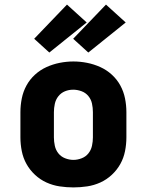

<svg xmlns="http://www.w3.org/2000/svg" viewBox="-20 -809 640 837"><path d="M300 8Q270 8 240 3.5Q210 -1 182.5 -13.5Q155 -26 132.5 -47Q110 -68 95.5 -94Q81 -120 75 -150Q69 -180 69 -210V-320Q69 -350 75 -380Q81 -410 95.5 -436.5Q110 -463 132.5 -483.5Q155 -504 182.5 -516.5Q210 -529 240 -535Q270 -541 300 -541Q330 -541 360 -535Q390 -529 417.5 -516.5Q445 -504 467.5 -483.5Q490 -463 504.5 -436.5Q519 -410 525 -380Q531 -350 531 -320V-210Q531 -180 525 -150Q519 -120 504.5 -94Q490 -68 467.5 -47Q445 -26 417.5 -13.5Q390 -1 360 3.5Q330 8 300 8ZM300 -112Q318 -112 336 -119Q354 -126 365.5 -140.5Q377 -155 381 -173.5Q385 -192 385 -210V-320Q385 -339 381 -357.5Q377 -376 365 -390.5Q353 -405 335 -411.5Q317 -418 299 -418Q280 -418 263 -411Q246 -404 234.5 -389.5Q223 -375 219 -356.5Q215 -338 215 -320V-210Q215 -192 219 -173.5Q223 -155 234.5 -140.5Q246 -126 264 -119Q282 -112 300 -112ZM365 -580 299 -640 442 -789 528 -711ZM195 -580 129 -640 272 -789 358 -711Z"/></svg>

Font: Iosevka Curly Heavy Extended
Style: Regular
Weight: 900
Width: 7
Monospace: yes
Designer: Belleve Invis
Foundry: Belleve Invis
Version: Version 11.1.0; ttfautohint (v1.8.3)